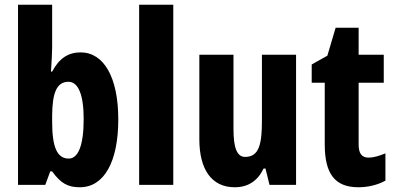

<svg xmlns="http://www.w3.org/2000/svg" viewBox="-20 -780 1666 810"><path d="M200 -579V-760H56V0H171L192 -57H200C237 -5 268 10 317 10C420 10 479 -99 479 -276C479 -454 418 -559 320 -559C269 -559 230 -535 200 -478H195C198 -521 200 -558 200 -579ZM269 -435C309 -435 333 -383 333 -278C333 -164 309 -111 270 -111C221 -111 200 -159 200 -266V-294C201 -386 218 -435 269 -435Z M711 0V-760H567V0Z M1229 -549H1085V-273C1085 -176 1075 -118 1014 -118C979 -118 965 -158 965 -236V-549H821V-192C821 -65 873 10 970 10C1027 10 1067 -17 1092 -69H1100L1117 0H1229Z M1535 -115C1506 -115 1493 -133 1493 -170V-431H1599V-549H1493V-663H1396L1361 -545L1295 -508V-431H1350V-171C1350 -49 1391 10 1492 10C1533 10 1574 0 1606 -18V-133C1579 -122 1556 -115 1535 -115Z"/></svg>

Font: Noto Sans Sinhala UI ExtraCondensed ExtraBold
Style: Regular
Weight: 800
Width: 2
Designer: Jelle Bosma - Monotype Design Team
Foundry: Monotype Imaging Inc.
Version: Version 2.006